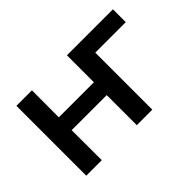

<svg xmlns="http://www.w3.org/2000/svg" viewBox="-88 -729 962 962"><g transform="rotate(-45 393.0 -247.5)"><path d="M76.5 0V-495H186.5L186 -304H434.5V-495H760.5V-404H544.5V0H434.5V-213H186L186.5 0Z"/></g></svg>

Font: Geologica Cursive
Style: Regular
Weight: 400
Designer: Sindre Bremnes, Frode Helland
Foundry: Monokrom Skriftforlag AS
Version: Version 1.010;gftools[0.9.28]